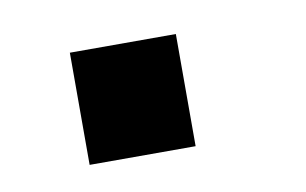

<svg xmlns="http://www.w3.org/2000/svg" viewBox="-34 -459 400 251"><g transform="rotate(-10 166.5 -333.5)"><path d="M68.8 -259.3V-408.2H209.5V-259.3Z"/></g></svg>

Font: Liberation Sans
Style: Bold
Weight: 700
Designer: Steve Matteson
Foundry: Ascender Corporation
Version: Version 2.1.5